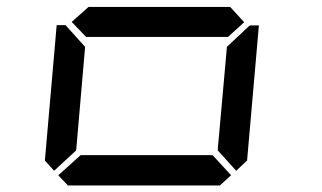

<svg xmlns="http://www.w3.org/2000/svg" viewBox="-20 -567 984 587"><path d="M145.5 -44.9 117.2 -76.2 153.3 -490.2H180.7L184.6 -485.4L240.2 -423.8L212.9 -107.4ZM726.6 -499 675.8 -453.1V-454.1H244.1V-453.1L199.2 -500L252 -546.9V-545.9H683.6ZM739.3 -485.4 745.1 -489.3H771.5L735.4 -76.2L702.1 -44.9L645.5 -107.4L673.8 -423.8ZM686.5 -31.2 652.3 0H187.5L158.2 -31.2L226.6 -92.8H629.9Z"/></svg>

Font: my7seg
Style: Book
Weight: 400
Italic angle: -5°
Designer: Keshikan(Twitter:@keshinomi_88pro)
Version: Version 0.46